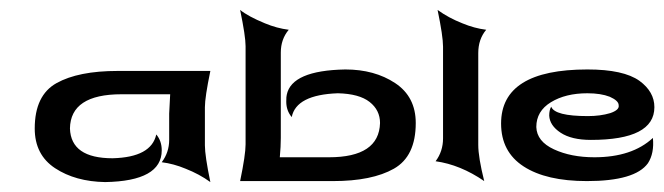

<svg xmlns="http://www.w3.org/2000/svg" viewBox="-20 -365 1339 387"><path d="M393 -149V-72Q393 -51 404 2Q382 -14 354 -25Q330 -35 306 -38Q321 -58 321 -83V-136L323 -175H225Q122 -175 121 -106Q123 -46 207 -46Q285 -48 295 -94Q306 -81 306 -62Q306 0 192 2Q132 1 91 -26Q50 -53 50 -106Q50 -173 94 -197.5Q138 -222 217 -222H404Q393 -169 393 -149Z M475 -272V-140V-74Q475 -53 464 0H651Q730 0 774 -25Q818 -50 818 -117Q818 -170 776.5 -197.5Q735 -225 676 -225Q568 -223 558 -174Q557 -171 557 -160Q557 -142 568 -129Q577 -174 661 -177Q704 -176 725 -159.5Q746 -143 746 -117Q744 -48 643 -48H544Q546 -70 546 -87V-259Q546 -286 562 -305Q538 -308 514 -318Q480 -332 464 -345Q475 -292 475 -272Z M873 -86V-271Q873 -292 862 -345Q884 -329 912 -318Q936 -308 960 -305Q944 -286 944 -258V-73Q944 -48 956 0Q908 -33 858 -40Q873 -60 873 -86Z M1061 -109Q1061 -141 1090.5 -159Q1120 -177 1164 -177Q1191 -177 1209 -170Q1227 -162 1227 -153Q1228 -148 1223.5 -144Q1219 -140 1210 -137Q1190 -131 1165 -131Q1098 -131 1091 -150Q1087 -143 1087 -132Q1088 -112 1110 -97.5Q1132 -83 1171 -83Q1299 -83 1299 -149Q1299 -180 1269 -202Q1237 -225 1164 -225Q990 -225 990 -116Q990 -59 1035.5 -29.5Q1081 0 1163 0Q1260 0 1286 -36Q1299 -56 1296 -87Q1254 -48 1178 -48Q1131 -48 1096.5 -64Q1062 -80 1061 -109Z"/></svg>

Font: RIT Indira
Style: Bold
Weight: 700
Designer: Sudheer S
Version: 0.9